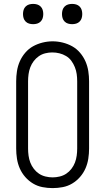

<svg xmlns="http://www.w3.org/2000/svg" viewBox="-20 -957 540 985"><path d="M250 8Q224 8 198 3Q172 -2 149.5 -15.5Q127 -29 109.5 -49Q92 -69 81.5 -93Q71 -117 67 -143Q63 -169 63 -195V-540Q63 -566 67 -592Q71 -618 81.5 -642Q92 -666 109.5 -686.5Q127 -707 149.5 -719.5Q172 -732 198 -738.5Q224 -745 250 -745Q276 -745 302 -738.5Q328 -732 350.5 -719.5Q373 -707 390.5 -686.5Q408 -666 418.5 -642Q429 -618 433 -592Q437 -566 437 -540V-195Q437 -169 433 -143Q429 -117 418.5 -93Q408 -69 390.5 -49Q373 -29 350.5 -15.5Q328 -2 302 3Q276 8 250 8ZM250 -47Q268 -47 286.5 -51.5Q305 -56 320 -66Q335 -76 346.5 -91Q358 -106 364.5 -123Q371 -140 373.5 -158.5Q376 -177 376 -195V-540Q376 -559 373.5 -577Q371 -595 364 -612.5Q357 -630 346 -645Q335 -660 319 -669.5Q303 -679 285 -683.5Q267 -688 248 -688Q230 -688 212 -683.5Q194 -679 179 -668.5Q164 -658 153 -643.5Q142 -629 135.5 -612Q129 -595 126.5 -576.5Q124 -558 124 -540V-195Q124 -177 126.5 -158.5Q129 -140 135.5 -123Q142 -106 153.5 -91Q165 -76 180 -66Q195 -56 213.5 -51.5Q232 -47 250 -47ZM350 -833Q339 -833 329 -836Q319 -839 311.5 -846.5Q304 -854 301 -864Q298 -874 298 -885Q298 -896 301 -906Q304 -916 311.5 -923.5Q319 -931 329 -934Q339 -937 350 -937Q361 -937 371 -934Q381 -931 388.5 -923.5Q396 -916 399 -906Q402 -896 402 -885Q402 -874 399 -864Q396 -854 388.5 -846.5Q381 -839 371 -836Q361 -833 350 -833ZM150 -833Q139 -833 129 -836Q119 -839 111.5 -846.5Q104 -854 101 -864Q98 -874 98 -885Q98 -896 101 -906Q104 -916 111.5 -923.5Q119 -931 129 -934Q139 -937 150 -937Q161 -937 171 -934Q181 -931 188.5 -923.5Q196 -916 199 -906Q202 -896 202 -885Q202 -874 199 -864Q196 -854 188.5 -846.5Q181 -839 171 -836Q161 -833 150 -833Z"/></svg>

Font: Iosevka Slab Light
Style: Regular
Weight: 300
Monospace: yes
Designer: Belleve Invis
Foundry: Belleve Invis
Version: Version 11.1.0; ttfautohint (v1.8.3)